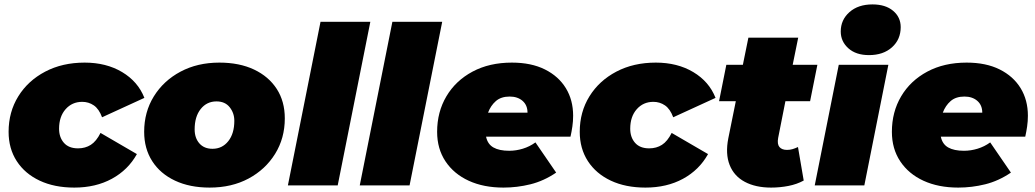

<svg xmlns="http://www.w3.org/2000/svg" viewBox="-20 -841 4694 871"><path d="M317 10Q227 10 160 -21.5Q93 -53 56 -110Q19 -167 19 -243Q19 -333 63 -404Q107 -475 185 -516Q263 -557 364 -557Q462 -557 534 -514Q606 -471 635 -397L443 -309Q429 -347 405.5 -363Q382 -379 353 -379Q307 -379 277.5 -345.5Q248 -312 248 -257Q248 -218 270 -193Q292 -168 334 -168Q367 -168 392 -184Q417 -200 436 -238L601 -142Q561 -70 487.5 -30Q414 10 317 10Z M931 10Q841 10 774 -21.5Q707 -53 670.5 -110Q634 -167 634 -243Q634 -333 678 -404Q722 -475 799 -516Q876 -557 975 -557Q1066 -557 1132.5 -525.5Q1199 -494 1235.5 -437.5Q1272 -381 1272 -304Q1272 -214 1228 -143Q1184 -72 1107.5 -31Q1031 10 931 10ZM944 -166Q988 -166 1015.5 -200.5Q1043 -235 1043 -293Q1043 -328 1022 -354.5Q1001 -381 962 -381Q918 -381 890.5 -346.5Q863 -312 863 -254Q863 -215 884.5 -190.5Q906 -166 944 -166Z M1286 0 1434 -742H1660L1512 0Z M1612 0 1760 -742H1986L1838 0Z M2264 10Q2174 10 2106.5 -21Q2039 -52 2001 -109Q1963 -166 1963 -243Q1963 -333 2005 -404Q2047 -475 2123.5 -516Q2200 -557 2302 -557Q2390 -557 2452 -526Q2514 -495 2547 -441Q2580 -387 2580 -316Q2580 -291 2576.5 -267Q2573 -243 2568 -221H2185Q2192 -187 2218.5 -172Q2245 -157 2290 -157Q2321 -157 2352 -166.5Q2383 -176 2409 -195L2503 -58Q2447 -20 2386.5 -5Q2326 10 2264 10ZM2194 -330H2373Q2373 -364 2350.5 -383.5Q2328 -403 2292 -403Q2253 -403 2229.5 -382.5Q2206 -362 2194 -330Z M2908 10Q2818 10 2751 -21.5Q2684 -53 2647 -110Q2610 -167 2610 -243Q2610 -333 2654 -404Q2698 -475 2776 -516Q2854 -557 2955 -557Q3053 -557 3125 -514Q3197 -471 3226 -397L3034 -309Q3020 -347 2996.5 -363Q2973 -379 2944 -379Q2898 -379 2868.5 -345.5Q2839 -312 2839 -257Q2839 -218 2861 -193Q2883 -168 2925 -168Q2958 -168 2983 -184Q3008 -200 3027 -238L3192 -142Q3152 -70 3078.5 -30Q3005 10 2908 10Z M3478 10Q3408 10 3359 -16Q3310 -42 3290 -92.5Q3270 -143 3284 -214L3318 -382H3242L3275 -547H3350L3375 -670H3601L3576 -547H3688L3655 -382H3543L3510 -215Q3505 -187 3516 -174Q3527 -161 3550 -161Q3564 -161 3575.5 -164.5Q3587 -168 3600 -174L3626 -22Q3595 -5 3556.5 2.5Q3518 10 3478 10Z M3676 0 3785 -547H4010L3901 0ZM3922 -591Q3863 -591 3828.5 -622Q3794 -653 3794 -698Q3794 -751 3833.5 -786Q3873 -821 3938 -821Q3997 -821 4031.5 -792Q4066 -763 4066 -718Q4066 -662 4026.5 -626.5Q3987 -591 3922 -591Z M4327 10Q4237 10 4169.5 -21Q4102 -52 4064 -109Q4026 -166 4026 -243Q4026 -333 4068 -404Q4110 -475 4186.5 -516Q4263 -557 4365 -557Q4453 -557 4515 -526Q4577 -495 4610 -441Q4643 -387 4643 -316Q4643 -291 4639.5 -267Q4636 -243 4631 -221H4248Q4255 -187 4281.5 -172Q4308 -157 4353 -157Q4384 -157 4415 -166.5Q4446 -176 4472 -195L4566 -58Q4510 -20 4449.5 -5Q4389 10 4327 10ZM4257 -330H4436Q4436 -364 4413.5 -383.5Q4391 -403 4355 -403Q4316 -403 4292.5 -382.5Q4269 -362 4257 -330Z"/></svg>

Font: Montserrat Black
Style: Italic
Weight: 900
Italic angle: -11.3°
Designer: Julieta Ulanovsky
Foundry: Julieta Ulanovsky
Version: Version 9.000; ttfautohint (v1.8.4.7-5d5b)